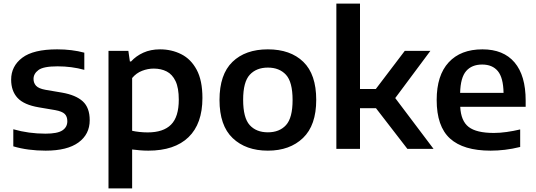

<svg xmlns="http://www.w3.org/2000/svg" viewBox="-20 -828 2980 1068"><path d="M234 10Q185 10 139.5 4Q94 -2 54 -14V-109Q139.5 -84.5 233 -84.5Q300 -84.5 327.2 -102.8Q354.5 -121 354.5 -153.5Q354.5 -180 340 -194.2Q325.5 -208.5 287 -215.5L195.5 -231Q113 -245 77.5 -283.5Q42 -322 42 -385Q42 -460 103.8 -506.8Q165.5 -553.5 298 -553.5Q380.5 -553.5 449 -535V-439.5Q378.5 -459 300 -459Q221.5 -459 194 -438.5Q166.5 -418 166.5 -389Q166.5 -366.5 180.5 -351Q194.5 -335.5 232.5 -328.5L324 -313Q402 -299.5 440.5 -264.2Q479 -229 479 -159.5Q479 -81 416.5 -35.5Q354 10 234 10Z M583.5 220V-545H694L702.5 -486H709Q736.5 -516.5 777.2 -535Q818 -553.5 870 -553.5Q934.5 -553.5 988.2 -526.5Q1042 -499.5 1074 -440Q1106 -380.5 1106 -283Q1106 -139.5 1028.5 -64.8Q951 10 805 10Q781 10 757.8 8Q734.5 6 715 3.5V220ZM801.5 -91.5Q888.5 -91.5 931.5 -134.8Q974.5 -178 974.5 -273.5Q974.5 -339 956.5 -376.8Q938.5 -414.5 907.2 -430.5Q876 -446.5 835 -446.5Q802.5 -446.5 770.5 -434.2Q738.5 -422 715 -394V-100.5Q732.5 -96.5 755.5 -94Q778.5 -91.5 801.5 -91.5Z M1470 10Q1347.5 10 1274.2 -59.8Q1201 -129.5 1201 -272Q1201 -414 1273 -483.8Q1345 -553.5 1470 -553.5Q1595.5 -553.5 1667.2 -484Q1739 -414.5 1739 -272.5Q1739 -131 1665.5 -60.5Q1592 10 1470 10ZM1470 -92Q1534.5 -92 1571 -132.2Q1607.5 -172.5 1607.5 -271.5Q1607.5 -372 1570.8 -412Q1534 -452 1470 -452Q1406 -452 1369.2 -412Q1332.5 -372 1332.5 -273Q1332.5 -172.5 1369 -132.2Q1405.5 -92 1470 -92Z M1851 0V-808H1982.5V-333H2070.5L2231.5 -545H2374L2178.5 -282.5L2391.5 0H2246L2071.5 -226H1982.5V0Z M2709 10Q2557.5 10 2483.2 -57.5Q2409 -125 2409 -272Q2409 -409 2475.8 -481.2Q2542.5 -553.5 2663.5 -553.5Q2780.5 -553.5 2842.2 -480.8Q2904 -408 2904 -268.5V-234H2540Q2544 -155 2587 -121.8Q2630 -88.5 2727.5 -88.5Q2761 -88.5 2798.2 -93.8Q2835.5 -99 2873.5 -108V-10.5Q2829 0.5 2788.5 5.2Q2748 10 2709 10ZM2662 -469Q2604.5 -469 2573 -432.8Q2541.5 -396.5 2539.5 -311.5H2781Q2779.5 -396 2749.2 -432.5Q2719 -469 2662 -469Z"/></svg>

Font: Encode Sans Semi Expanded SemiBold
Style: Regular
Weight: 600
Width: 6
Designer: Multiple Designers
Foundry: Impallari Type
Version: Version 3.000; ttfautohint (v1.8.3) -l 8 -r 50 -G 200 -x 14 